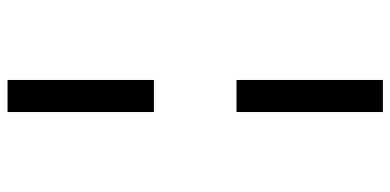

<svg xmlns="http://www.w3.org/2000/svg" viewBox="-283 -516 1035 509"><g transform="rotate(-90 234.5 -261.5)"><path d="M192 -759H277V-371H192ZM192 -152H277V236H192Z"/></g></svg>

Font: Noto Sans Display SemiCondensed Medium
Style: Regular
Weight: 500
Width: 4
Designer: Monotype Design Team
Foundry: Monotype Imaging Inc.
Version: Version 2.003